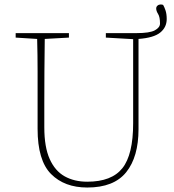

<svg xmlns="http://www.w3.org/2000/svg" viewBox="-20 -825 777 858"><path d="M178 -256Q178 -168 202 -114.5Q226 -61 269 -37Q312 -13 370 -13Q479 -13 527 -73.5Q575 -134 575 -274V-650L453 -657V-677H590Q649 -677 672 -689.5Q695 -702 695 -720Q695 -749 686.5 -762.5Q678 -776 678 -787Q678 -795 684 -800Q690 -805 698 -805Q705 -805 709 -803Q714 -795 719.5 -779Q725 -763 725 -740Q725 -703 696 -679.5Q667 -656 599 -651V-248Q599 -124 544 -55.5Q489 13 370 13Q268 13 208 -47.5Q148 -108 148 -249V-361Q148 -434 148 -506.5Q148 -579 146 -651L50 -657V-677H288V-657L180 -651Q179 -579 178.5 -507Q178 -435 178 -361Z"/></svg>

Font: Source Serif Pro ExtraLight
Style: Regular
Weight: 200
Designer: Frank Grießhammer
Foundry: Adobe Systems Incorporated
Version: Version 3.001;hotconv 1.0.111;makeotfexe 2.5.65597